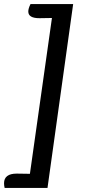

<svg xmlns="http://www.w3.org/2000/svg" viewBox="-41 -740 445 950"><path d="M107 120 216 -651Q186 -650 154 -650Q99 -650 99 -683Q99 -698 110 -720H321L194 190H-18Q-21 178 -21 167Q-21 119 42 119Q81 119 107 120Z"/></svg>

Font: Overlock
Style: Bold Italic
Weight: 700
Version: Version 1.001